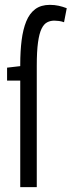

<svg xmlns="http://www.w3.org/2000/svg" viewBox="-20 -770 295 790"><path d="M131.3 -499.3V0H63.3V-438.3H9.1V-491.6L63.3 -497.9V-504Q63.3 -559.5 69 -604.4Q74.7 -649.3 88 -682Q101.3 -714.7 125 -732.4Q148.7 -750 185.1 -750Q204.7 -750 221.3 -746.3Q237.9 -742.7 254.6 -736.2L243.5 -678.5Q233.7 -682.2 222.6 -683.7Q211.5 -685.1 203.4 -685.1Q187.4 -685.1 174 -678.1Q160.5 -671.2 151 -651.7Q141.5 -632.2 136.4 -595.5Q131.3 -558.8 131.3 -499.3Z"/></svg>

Font: Georama ExtraCondensed Thin
Style: Regular
Weight: 100
Width: 2
Designer: Jean-Baptiste Levee
Foundry: Production Type
Version: Version 1.001